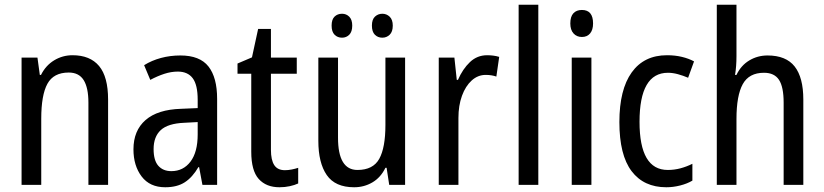

<svg xmlns="http://www.w3.org/2000/svg" viewBox="-20 -780 3478 810"><path d="M286 -547Q360 -547 398 -501.5Q436 -456 436 -360V0H353V-347Q353 -410 333 -442Q313 -474 270 -474Q206 -474 180 -426.5Q154 -379 154 -279V0H71V-537H138L148 -464H153Q173 -504 208.5 -525.5Q244 -547 286 -547Z M741 -546Q823 -546 859.5 -499.5Q896 -453 896 -363V0H834L820 -75H817Q792 -32 759.5 -11Q727 10 677 10Q612 10 577.5 -35.5Q543 -81 543 -150Q543 -229 594 -273.5Q645 -318 744 -321L814 -324V-359Q814 -422 793 -450Q772 -478 730 -478Q702 -478 673 -468.5Q644 -459 614 -443L588 -505Q620 -525 659 -535.5Q698 -546 741 -546ZM757 -262Q688 -259 658 -231Q628 -203 628 -151Q628 -103 648 -80.5Q668 -58 703 -58Q753 -58 783.5 -98Q814 -138 814 -213V-265Z M1182 -62Q1196 -62 1211 -65Q1226 -68 1238 -72V-6Q1223 1 1202.5 5.5Q1182 10 1159 10Q1103 10 1071.5 -25Q1040 -60 1040 -140V-469H982V-512L1043 -538L1069 -658H1123V-537H1232V-469H1123V-148Q1123 -105 1137 -83.5Q1151 -62 1182 -62Z M1689 -537V0H1622L1611 -72H1606Q1586 -31 1551 -10.5Q1516 10 1474 10Q1394 10 1358.5 -41.5Q1323 -93 1323 -186V-537H1406V-199Q1406 -63 1488 -63Q1554 -63 1580 -110Q1606 -157 1606 -253V-537ZM1379 -672Q1379 -698 1391.5 -710Q1404 -722 1423 -722Q1441 -722 1453.5 -709.5Q1466 -697 1466 -672Q1466 -646 1453.5 -633.5Q1441 -621 1423 -621Q1404 -621 1391.5 -633.5Q1379 -646 1379 -672ZM1549 -672Q1549 -698 1562 -710Q1575 -722 1593 -722Q1611 -722 1624 -709.5Q1637 -697 1637 -672Q1637 -646 1624 -633.5Q1611 -621 1593 -621Q1574 -621 1561.5 -633.5Q1549 -646 1549 -672Z M2035 -547Q2047 -547 2060 -545.5Q2073 -544 2086 -540L2074 -457Q2054 -464 2029 -464Q1996 -464 1970 -440.5Q1944 -417 1929 -376Q1914 -335 1914 -282V0H1831V-537H1897L1907 -443H1912Q1932 -489 1962.5 -518Q1993 -547 2035 -547Z M2251 0H2168V-760H2251Z M2435 -738Q2482 -738 2482 -681Q2482 -654 2469.5 -639Q2457 -624 2435 -624Q2413 -624 2399.5 -639Q2386 -654 2386 -681Q2386 -710 2399 -724Q2412 -738 2435 -738ZM2475 -537V0H2392V-537Z M2791 10Q2696 10 2644.5 -58Q2593 -126 2593 -265Q2593 -402 2645 -474.5Q2697 -547 2794 -547Q2828 -547 2857 -540Q2886 -533 2908 -521L2883 -452Q2862 -461 2840 -467Q2818 -473 2798 -473Q2678 -473 2678 -266Q2678 -63 2797 -63Q2825 -63 2851 -70Q2877 -77 2901 -89V-18Q2879 -5 2849.5 2.5Q2820 10 2791 10Z M3087 -543Q3087 -500 3081 -464H3087Q3106 -504 3141 -525Q3176 -546 3218 -546Q3296 -546 3332.5 -499.5Q3369 -453 3369 -360V0H3286V-347Q3286 -413 3266.5 -443Q3247 -473 3203 -473Q3140 -473 3113.5 -425Q3087 -377 3087 -278V0H3004V-760H3087Z"/></svg>

Font: Noto Sans Tamil Condensed
Style: Regular
Weight: 400
Width: 3
Designer: Jelle Bosma - Monotype Design Team
Foundry: Monotype Imaging Inc.
Version: Version 2.004; ttfautohint (v1.8.4.7-5d5b)